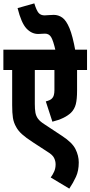

<svg xmlns="http://www.w3.org/2000/svg" viewBox="-20 -916 535 1136"><path d="M495 -502H436V-380Q436 -329 428.5 -299.5Q421 -270 400 -249Q363 -214 290 -196L251 -316Q263 -319 273 -323.5Q283 -328 288 -334Q302 -347 302 -383V-502H186V-301Q186 -270 189.5 -250Q193 -230 204.5 -214Q216 -198 241 -182L347 -112Q407 -73 426.5 -34Q446 5 446 45Q446 94 429.5 130Q413 166 390 200L280 134Q292 118 300.5 99Q309 80 309 56Q309 37 300 18.5Q291 0 261 -18L175 -74Q132 -102 110 -122Q88 -142 76 -164Q61 -190 56.5 -218.5Q52 -247 52 -294V-502H0V-622H495ZM309 -615Q295 -676 282.5 -696.5Q270 -717 246 -717Q238 -717 226 -716Q214 -715 206 -715Q167 -715 136.5 -747.5Q106 -780 84 -868L183 -896Q196 -854 208.5 -839.5Q221 -825 244 -825Q254 -825 267 -826.5Q280 -828 298 -828Q326 -828 349 -811.5Q372 -795 391 -749.5Q410 -704 426 -615Z"/></svg>

Font: Noto Sans ExtraCondensed ExtraBold
Style: Italic
Weight: 800
Width: 2
Italic angle: -12°
Designer: Monotype Design Team
Foundry: Monotype Imaging Inc.
Version: Version 2.013; ttfautohint (v1.8.4.7-5d5b)